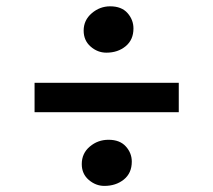

<svg xmlns="http://www.w3.org/2000/svg" viewBox="-20 -630 679 611"><path d="M318.5 -462.4Q290.5 -462.4 268.3 -481.9Q246.2 -501.3 246.2 -532.6Q246.2 -565.7 271.9 -587.8Q297.6 -609.9 330.6 -609.9Q366.8 -609.9 385.8 -588.4Q404.7 -567 404.7 -539.4Q404.7 -503.5 380 -483Q355.2 -462.4 318.5 -462.4ZM548.9 -366.6V-273H90V-366.6ZM240.2 -107.8Q240.2 -142 265.8 -163.6Q291.3 -185.2 325.3 -185.2Q361.3 -185.2 380.3 -164.1Q399.4 -143.1 399.4 -115.7Q399.4 -79.1 374.1 -58.7Q348.8 -38.4 312.1 -38.4Q284.8 -38.4 262.5 -57.5Q240.2 -76.6 240.2 -107.8Z"/></svg>

Font: Merriweather 7pt Light
Style: Regular
Weight: 300
Designer: Eben Sorkin
Foundry: Eben Sorkin
Version: Version 2.200;gftools[0.9.31]